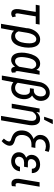

<svg xmlns="http://www.w3.org/2000/svg" viewBox="1290 -2108 1021 3640"><g transform="rotate(90 1800.0 -287.5)"><path d="M289.6 -455.1H432.1L444.8 -528.3H83L69.8 -455.1H205.1L152.8 -136.2C151.4 -121.1 150.9 -105 151.4 -87.9C151.9 -70.8 155.3 -55.2 160.6 -41C166 -26.9 173.8 -14.6 185.1 -5.4C196.3 3.9 211.4 8.8 231 9.3C245.1 9.8 258.8 7.8 271 3.9C283.2 -0.5 294.9 -6.3 306.2 -14.2L292 -79.1C286.6 -76.2 280.8 -73.7 274.9 -71.3C269 -68.8 262.7 -67.9 256.3 -67.9C249 -67.9 243.7 -70.3 240.2 -75.2C236.8 -80.1 234.9 -85.9 233.9 -92.8C232.9 -99.1 232.9 -106 233.4 -113.3C233.9 -120.6 234.9 -126.5 235.4 -130.9Z M877.9 -247.1 878.9 -257.3C881.3 -276.4 882.3 -296.4 882.8 -317.4C883.3 -338.4 881.8 -358.9 878.9 -379.9C876 -400.4 871.1 -419.9 864.7 -439C858.4 -458 849.1 -474.6 837.4 -489.3C825.7 -503.4 811 -515.1 793.5 -524.4C775.9 -533.2 754.9 -538.1 730.5 -538.6C709.5 -539.1 689.5 -536.1 670.9 -528.8C651.9 -521.5 634.8 -511.7 618.7 -499.5C602.5 -486.8 588.4 -472.2 575.7 -455.1C563 -438 552.2 -419.9 543 -400.9C533.7 -381.8 526.9 -361.8 522 -341.8C516.6 -321.8 514.2 -302.2 513.7 -283.2L514.2 -281.2L430.7 203.1H515.6L561.5 -43C576.2 -24.9 593.3 -11.7 612.8 -3.4C631.8 4.9 652.8 9.8 675.8 10.3C698.2 10.7 718.8 7.8 736.8 0.5C754.9 -7.3 771.5 -17.1 785.6 -30.3C799.8 -43 812 -58.1 822.3 -75.2C832.5 -92.3 841.8 -110.8 849.1 -130.4C856.4 -149.4 862.8 -169.4 867.2 -189.5C871.6 -209.5 875.5 -228.5 877.9 -247.1ZM795.4 -257.3 794.4 -247.1C792 -228 787.6 -207.5 781.7 -186C775.9 -164.1 767.6 -144 756.8 -126C745.6 -107.4 731.9 -92.3 715.3 -80.6C698.2 -68.4 678.2 -63 654.3 -63.5C633.3 -64 616.2 -70.3 603.5 -82.5C590.8 -94.7 581.1 -109.9 573.7 -128.9L599.1 -281.7C600.6 -292.5 603 -304.7 606 -317.9C608.9 -331.1 612.8 -344.2 617.2 -358.4C621.6 -372.1 627.4 -385.3 633.8 -398.4C640.1 -411.6 647.9 -422.9 656.7 -433.1C665 -442.9 675.3 -450.7 686.5 -457C697.8 -462.9 710 -465.8 724.1 -465.3C739.7 -464.8 752.4 -460.9 762.2 -453.6C772 -445.8 779.8 -436 785.6 -423.8C791 -411.6 794.9 -397.9 797.4 -382.8C799.8 -367.7 800.8 -352.5 800.8 -337.4C800.8 -322.3 800.3 -307.6 798.8 -293.5Z M1331.1 -143.1 1395.5 -528.3H1323.7L1303.7 -467.8C1292.5 -490.2 1276.9 -507.3 1257.8 -519.5C1238.8 -531.7 1216.3 -538.1 1190.9 -538.6C1167 -539.1 1145.5 -535.2 1126.5 -526.9C1107.4 -518.1 1090.8 -506.3 1076.2 -491.7C1061 -476.6 1048.3 -459.5 1037.6 -439.9C1026.9 -420.4 1017.6 -399.9 1010.3 -378.9C1002.9 -357.4 996.6 -335.9 992.2 -314.5C987.3 -293 983.9 -272.9 981.4 -253.9L980 -243.2C978 -227.1 977.1 -209.5 977.1 -190.4C977.1 -171.4 978.5 -152.8 981 -134.3C983.4 -115.7 987.8 -97.7 994.1 -80.6C1000 -63.5 1008.3 -47.9 1019 -34.7C1029.3 -21.5 1042.5 -10.7 1058.1 -2.4C1073.2 6.3 1091.8 10.3 1113.3 10.7C1127.4 11.2 1141.1 9.3 1153.3 5.9C1165.5 2.4 1177.2 -2.9 1188 -9.3C1198.7 -15.6 1209 -23.4 1218.3 -32.7C1227.5 -42 1236.3 -51.8 1244.6 -62.5C1245.6 -52.7 1247.6 -43.5 1250 -35.2C1252.4 -26.4 1256.3 -18.6 1261.2 -12.2C1266.1 -5.4 1272.5 0 1280.3 3.9C1287.6 7.8 1296.9 9.8 1307.6 9.8C1316.9 9.8 1325.7 8.3 1333.5 5.9C1341.3 3.4 1349.1 -0.5 1356.9 -5.9L1353 -73.7C1351.6 -73.2 1349.6 -73.2 1348.1 -72.8C1346.2 -72.3 1344.2 -72.3 1342.8 -72.3C1336.4 -72.8 1332.5 -75.7 1330.6 -82C1328.1 -88.4 1327.1 -95.2 1327.1 -103.5C1327.1 -111.3 1327.6 -119.1 1329.1 -127ZM1064.9 -240.7 1066.4 -251C1067.9 -263.7 1070.3 -277.8 1073.2 -293.9C1075.7 -309.6 1079.6 -325.2 1084.5 -341.3C1088.9 -357.4 1094.7 -372.6 1102.1 -387.7C1108.9 -402.8 1117.2 -416 1127.4 -427.7C1137.2 -439 1148.9 -448.2 1162.1 -455.1C1175.3 -461.4 1190.4 -464.4 1207.5 -463.9C1218.8 -463.4 1229 -460.4 1237.8 -456.1C1246.1 -451.2 1253.4 -444.8 1259.8 -437.5C1266.1 -430.2 1271 -421.4 1275.4 -412.1C1279.3 -402.3 1282.7 -392.6 1285.6 -382.8L1245.1 -143.6L1245.6 -142.1C1239.3 -132.3 1232.9 -122.6 1226.1 -113.3C1218.8 -103.5 1210.9 -94.7 1202.6 -87.4C1193.8 -79.6 1184.1 -73.7 1173.8 -69.3C1163.1 -64.9 1151.4 -62.5 1138.7 -63C1124 -63.5 1111.8 -66.4 1102.5 -72.8C1093.3 -79.1 1085.4 -86.9 1079.6 -96.7C1073.7 -106.4 1069.3 -117.7 1066.9 -130.4C1064 -142.6 1062 -155.3 1061.5 -168.5C1061 -181.6 1061 -194.3 1062 -207C1062.5 -219.2 1063.5 -230.5 1064.9 -240.7Z M1742.2 -721.2C1714.4 -721.7 1689 -716.8 1665 -706.1C1641.1 -694.8 1620.6 -680.2 1602.5 -662.1C1584.5 -644 1569.3 -622.6 1557.6 -598.6C1545.4 -574.7 1537.6 -549.8 1534.2 -523.9L1412.1 187.5H1496.6L1538.1 -31.2C1553.7 -17.6 1570.8 -7.3 1589.8 -1C1608.4 5.9 1627.9 9.8 1648.9 10.3C1680.7 10.7 1709 5.4 1733.9 -6.8C1758.8 -19 1779.8 -35.2 1797.4 -55.7C1814.9 -76.2 1829.1 -100.1 1839.4 -127C1849.6 -153.8 1856 -182.1 1858.4 -210.9C1859.9 -227.1 1859.9 -243.7 1858.4 -260.3C1856.9 -276.9 1854 -293 1848.6 -308.6C1843.3 -323.7 1835.9 -338.4 1826.7 -351.6C1817.4 -364.7 1805.2 -375.5 1790.5 -384.8C1818.4 -401.4 1841.3 -421.9 1859.4 -446.3C1877.4 -470.7 1888.2 -499.5 1891.1 -532.7C1893.1 -557.1 1891.6 -580.6 1886.2 -603C1880.9 -625.5 1871.6 -645.5 1858.9 -662.6C1846.2 -679.7 1830.1 -693.8 1810.5 -704.6C1791 -714.8 1768.1 -720.7 1742.2 -721.2ZM1694.3 -418 1662.6 -418.5 1652.3 -344.7 1714.8 -343.8C1730 -342.8 1742.2 -337.4 1751 -327.6C1759.8 -317.9 1766.1 -306.2 1770.5 -292.5C1774.9 -278.8 1776.9 -264.6 1777.3 -249.5C1777.8 -234.4 1777.3 -220.7 1775.9 -209C1773.9 -191.4 1769.5 -173.8 1763.2 -156.2C1756.8 -138.7 1748 -123 1737.3 -109.4C1726.1 -95.2 1712.9 -84 1697.8 -75.7C1682.1 -67.4 1664.1 -63 1644 -63.5C1624.5 -64 1606.4 -67.9 1589.8 -76.2C1573.2 -84.5 1559.6 -96.7 1548.8 -113.3L1618.7 -524.4C1621.1 -539.1 1625 -553.7 1631.3 -568.8C1637.7 -583.5 1645.5 -596.7 1655.8 -608.9C1665.5 -621.1 1677.2 -630.4 1690.9 -637.7C1704.1 -645 1719.2 -648.4 1736.3 -647.9C1751 -647.5 1763.2 -643.6 1772.9 -636.2C1782.2 -628.9 1790 -620.1 1795.4 -608.9C1800.8 -597.7 1804.2 -585.9 1806.2 -572.8C1807.6 -559.6 1808.1 -547.4 1806.6 -535.2C1805.2 -519 1801.3 -503.9 1795.9 -489.7C1790.5 -475.6 1783.2 -462.9 1773.9 -452.6C1764.6 -442.4 1753.4 -434.1 1740.2 -427.7C1727.1 -421.4 1711.4 -418.5 1694.3 -418Z M2333 -778.3H2247.1L2192.4 -613.8H2249ZM2102.5 -466.8 2112.8 -528.8 2037.1 -528.3 1945.3 0H2030.3L2097.7 -391.1C2103.5 -400.9 2109.9 -410.2 2117.2 -419.4C2124 -428.2 2131.8 -436 2140.1 -442.9C2148.4 -449.7 2158.2 -455.1 2168.5 -459C2178.7 -462.9 2189.9 -464.8 2202.1 -464.8C2220.2 -464.4 2234.4 -460.4 2244.1 -452.6C2253.4 -444.3 2260.3 -434.1 2264.6 -421.9C2268.6 -409.7 2270.5 -396 2270.5 -380.9C2270 -365.7 2269 -351.6 2267.6 -337.4L2176.8 202.6H2260.7L2352.1 -338.9C2354.5 -362.3 2355 -385.7 2353.5 -409.2C2352.1 -432.6 2347.7 -454.1 2339.4 -473.1C2331.1 -492.2 2318.4 -507.3 2301.8 -519.5C2284.7 -531.7 2262.2 -537.6 2233.9 -538.1C2219.7 -538.1 2207 -536.6 2194.8 -533.2C2182.6 -529.8 2170.9 -524.9 2160.2 -518.6C2148.9 -512.2 2138.7 -504.4 2129.4 -495.6C2120.1 -486.8 2110.8 -477.1 2102.5 -466.8Z M2838.9 -628.9 2858.9 -701.2C2826.2 -714.4 2792 -721.2 2755.4 -721.7C2728 -722.2 2701.7 -718.8 2676.3 -711.9C2650.9 -704.6 2628.4 -693.8 2608.4 -679.7C2588.4 -665.5 2571.8 -647.5 2559.1 -625.5C2545.9 -603.5 2538.6 -577.6 2537.1 -548.3C2535.6 -519.5 2541.5 -493.2 2555.7 -469.7C2569.3 -446.3 2588.9 -427.7 2613.8 -413.6C2567.9 -396.5 2530.8 -372.1 2502.9 -339.4C2474.6 -306.6 2458 -265.1 2453.6 -214.8C2448.7 -157.7 2458 -111.8 2481.4 -76.2C2504.4 -40.5 2543 -14.2 2596.2 3.4L2616.7 10.3C2622.6 12.2 2628.4 14.2 2634.3 16.6C2639.6 19 2645 22 2649.4 25.4C2653.8 28.8 2656.7 32.7 2659.2 37.6C2661.6 42.5 2662.1 48.3 2661.1 55.7C2659.7 64.9 2657.2 74.2 2653.8 82.5C2650.4 90.8 2646 98.6 2641.1 106.4C2636.2 113.8 2630.9 121.1 2625 128.4L2606.9 149.4L2653.8 191.9C2664.1 183.1 2674.8 173.3 2685.1 162.1C2695.3 150.9 2704.1 139.2 2712.4 126.5C2720.7 113.8 2727.5 100.6 2732.9 86.9C2738.3 73.2 2741.2 59.1 2742.2 44.9C2743.2 29.3 2741.2 16.1 2736.8 5.4C2732.4 -5.9 2726.1 -15.1 2717.8 -22.9C2709.5 -30.3 2699.2 -36.6 2688 -42C2676.3 -47.4 2664.1 -51.8 2650.9 -56.2L2607.9 -69.8C2593.3 -75.7 2581.1 -83.5 2571.8 -93.8C2562 -104 2554.7 -115.2 2549.3 -128.4C2543.9 -141.1 2540 -154.8 2538.6 -169.4C2537.1 -183.6 2537.1 -198.2 2538.6 -212.4C2541.5 -238.3 2547.9 -261.2 2557.1 -281.2C2566.4 -301.3 2578.6 -318.4 2593.8 -332C2608.9 -345.7 2627 -356 2647.9 -363.3C2668.9 -370.6 2691.9 -374 2717.8 -374L2770.5 -373.5L2783.7 -447.8L2720.2 -448.2C2704.1 -448.7 2689.5 -451.2 2676.3 -455.6C2663.1 -460 2651.9 -466.3 2643.1 -474.6C2633.8 -482.9 2627.4 -493.7 2623.5 -506.3C2619.6 -519 2618.7 -534.2 2621.1 -551.3C2623 -567.9 2628.4 -582 2636.7 -594.2C2645 -606.4 2655.8 -616.2 2668 -624.5C2680.2 -632.3 2693.4 -638.2 2708.5 -642.1C2723.6 -645.5 2738.8 -647.5 2753.9 -647.5C2768.6 -647.5 2783.2 -645.5 2797.4 -642.1C2811.5 -638.7 2825.2 -634.3 2838.9 -628.9Z M3060.1 -234.4 3140.6 -233.4 3153.3 -305.7 3063.5 -306.2C3040 -307.1 3022.5 -314 3010.7 -326.2C2998.5 -338.4 2994.1 -356 2997.1 -379.9C2998.5 -393.1 3002.9 -404.8 3009.3 -415.5C3015.6 -425.8 3023.4 -435.1 3032.7 -442.4C3042 -449.7 3052.7 -455.1 3064.9 -459C3076.7 -462.4 3088.9 -464.4 3101.6 -463.9C3113.8 -463.4 3125 -461.4 3134.8 -457C3144.5 -452.6 3152.8 -447.3 3159.2 -439.9C3165.5 -432.6 3170.4 -423.8 3173.8 -413.6C3177.2 -403.3 3178.7 -392.6 3178.2 -380.9L3261.2 -380.4C3261.7 -403.8 3258.3 -425.3 3251 -444.3C3243.7 -463.4 3232.9 -479.5 3218.8 -493.2C3204.6 -506.8 3188 -517.6 3168.9 -525.4C3149.4 -532.7 3128.4 -537.1 3105.5 -537.6C3080.6 -538.1 3057.1 -535.2 3034.7 -528.8C3012.2 -522.5 2992.2 -512.2 2975.1 -499C2958 -485.8 2943.8 -469.2 2933.1 -449.2C2921.9 -429.2 2916 -406.2 2914.6 -380.4C2913.6 -358.4 2918 -337.9 2927.7 -319.8C2937 -301.3 2951.2 -286.1 2969.2 -273.9C2954.6 -268.1 2941.4 -261.2 2929.2 -252.9C2917 -244.6 2906.2 -235.4 2897.5 -225.1C2888.2 -214.4 2881.3 -202.1 2876 -189C2870.6 -175.8 2867.2 -160.6 2866.2 -144C2864.7 -119.6 2867.7 -98.1 2876 -79.1C2884.3 -60.1 2895.5 -43.9 2910.6 -31.2C2925.8 -18.1 2943.4 -8.3 2963.9 -1.5C2983.9 5.9 3005.4 9.8 3028.3 10.3C3054.2 10.7 3079.1 7.8 3102.1 0.5C3125 -7.3 3145 -18.1 3163.1 -32.7C3180.7 -46.9 3195.3 -64.5 3206.5 -85.4C3217.8 -106.4 3224.6 -129.9 3227.5 -156.2L3143.6 -155.8C3141.1 -142.1 3136.2 -129.4 3129.9 -118.2C3123.5 -106.4 3115.2 -96.7 3105.5 -88.4C3095.7 -80.1 3084.5 -73.2 3072.3 -68.8C3060.1 -64 3046.9 -61.5 3032.7 -62C3020.5 -62 3009.3 -64 2999 -67.9C2988.8 -71.8 2980 -77.1 2972.7 -84.5C2965.3 -91.8 2959.5 -100.1 2956.1 -110.4C2952.1 -120.6 2950.7 -131.8 2952.1 -144.5C2953.6 -159.7 2957 -173.3 2963.4 -184.6C2969.2 -195.8 2977.1 -205.1 2986.8 -212.4C2996.1 -219.7 3007.3 -225.1 3020 -228.5C3032.2 -231.9 3045.9 -233.9 3060.1 -234.4Z M3451.7 -133.3 3518.6 -528.3H3434.6L3369.1 -134.8C3367.7 -119.6 3367.7 -103.5 3369.1 -87.4C3370.6 -71.3 3374 -56.2 3379.9 -43C3385.7 -29.3 3394.5 -18.1 3406.2 -9.3C3417.5 0 3432.6 4.4 3451.7 4.9C3460.9 5.4 3470.7 4.9 3480 3.4C3489.3 2 3498 0 3507.3 -2.9L3513.7 -77.6C3508.3 -76.2 3502.4 -75.2 3497.1 -74.2C3491.7 -73.2 3485.8 -72.8 3480.5 -72.8C3472.2 -72.8 3465.8 -74.7 3461.4 -79.1C3457 -83 3454.1 -87.9 3452.6 -94.2C3451.2 -100.1 3450.2 -106.4 3450.7 -113.8C3450.7 -120.6 3451.2 -127 3451.7 -133.3Z"/></g></svg>

Font: Roboto Condensed
Style: Italic
Weight: 400
Designer: Google
Version: Version 1.000;PS 001.000;hotconv 1.0.88;makeotf.lib2.5.64775